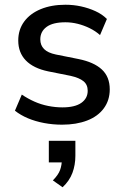

<svg xmlns="http://www.w3.org/2000/svg" viewBox="-20 -517 524 810"><path d="M242 9Q203 9 166 2Q129 -5 98 -18Q67 -31 43 -50L72 -118Q97 -101 125 -88.5Q153 -76 183.5 -70Q214 -64 243 -64Q296 -64 323 -83Q350 -102 350 -134Q350 -160 332 -174.5Q314 -189 278 -197L183 -216Q121 -229 89 -262Q57 -295 57 -346Q57 -392 82 -426Q107 -460 152 -478.5Q197 -497 256 -497Q290 -497 322 -490Q354 -483 382.5 -470Q411 -457 431 -437L402 -369Q383 -386 358.5 -398Q334 -410 308 -416.5Q282 -423 256 -423Q203 -423 176.5 -403.5Q150 -384 150 -351Q150 -326 166 -310Q182 -294 216 -287L311 -268Q376 -255 409.5 -224Q443 -193 443 -140Q443 -94 418 -60Q393 -26 347.5 -8.5Q302 9 242 9ZM244 273 203 244Q226 221 233.5 200Q241 179 241 155L265 168H186V77H298V140Q298 179 285.5 212.5Q273 246 244 273Z"/></svg>

Font: Nunito Sans 12pt SemiBold
Style: Regular
Weight: 600
Designer: Vernon Adams
Foundry: Vernon Adams
Version: Version 3.101;gftools[0.9.27]